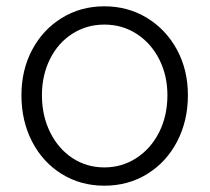

<svg xmlns="http://www.w3.org/2000/svg" viewBox="-20 -579 665 609"><path d="M48 -277Q48 -357 82 -421Q116 -485 176 -522Q236 -559 311 -559Q386 -559 446.5 -522Q507 -485 541.5 -421Q576 -357 576 -277Q576 -196 542 -130.5Q508 -65 447.5 -27.5Q387 10 311 10Q236 10 176 -27Q116 -64 82 -129.5Q48 -195 48 -277ZM511 -277Q511 -340 485 -391Q459 -442 413.5 -471.5Q368 -501 311 -501Q255 -501 209.5 -472Q164 -443 138.5 -391.5Q113 -340 113 -277Q113 -212 139 -159.5Q165 -107 210 -77.5Q255 -48 311 -48Q367 -48 413 -78Q459 -108 485 -160Q511 -212 511 -277Z"/></svg>

Font: Open Sauce Sans Light
Style: Regular
Weight: 300
Designer: Alfredo Marco Pradil
Foundry: Creative Sauce Fz LLC
Version: Version 1.477